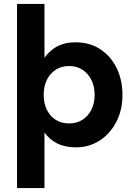

<svg xmlns="http://www.w3.org/2000/svg" viewBox="-20 -740 697 980"><path d="M67 220V-720H207V-445Q222 -466 244 -484.5Q266 -503 296 -513.5Q326 -524 366 -524Q438 -524 491.5 -489Q545 -454 575 -393.5Q605 -333 605 -255Q605 -178 573.5 -117.5Q542 -57 488.5 -22.5Q435 12 368 12Q312 12 272 -8Q232 -28 207 -64V220ZM333 -110Q371 -110 400 -128Q429 -146 446 -179Q463 -212 463 -256Q463 -300 446 -333Q429 -366 400 -384.5Q371 -403 333 -403Q294 -403 265 -384.5Q236 -366 219.5 -333Q203 -300 203 -256Q203 -212 219.5 -179Q236 -146 265 -128Q294 -110 333 -110Z"/></svg>

Font: DM Sans 12pt ExtraBold
Style: Regular
Weight: 800
Version: Version 4.004;gftools[0.9.30]